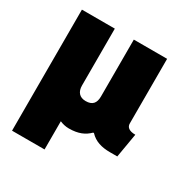

<svg xmlns="http://www.w3.org/2000/svg" viewBox="-147 -590 813 849"><g transform="rotate(30 259.5 -165.0)"><path d="M242 10C291 10 321 -4 345 -28H349C375 0 410 10 453 10H490L511 -113C478 -113 465 -126 465 -144V-474H295V-184C295 -149 280 -132 246 -132C215 -132 198 -151 198 -184V-474H30V144H196V0C209 6 226 10 242 10Z"/></g></svg>

Font: Passion One
Style: Regular
Weight: 400
Designer: Alejandro Lo Celso
Foundry: Fontstage
Version: Version 1.001